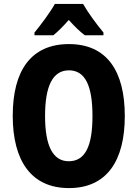

<svg xmlns="http://www.w3.org/2000/svg" viewBox="-20 -950 702 980"><path d="M404 -930H260C239 -891 187 -821 156 -784V-770H252C275 -788 301 -814 331 -848C361 -815 387 -789 413 -770H508V-784C470 -830 429 -886 404 -930ZM617 -358C617 -588 525 -725 332 -725C141 -725 45 -593 45 -359C45 -130 139 10 332 10C525 10 617 -129 617 -358ZM210 -358C210 -509 248 -591 332 -591C415 -591 452 -512 452 -358C452 -204 415 -127 331 -127C249 -127 210 -207 210 -358Z"/></svg>

Font: Noto Sans Georgian Condensed ExtraBold
Style: Regular
Weight: 800
Width: 3
Designer: Monotype Design Team, Akaki Razmadze
Foundry: Google LLC
Version: Version 2.005